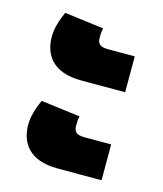

<svg xmlns="http://www.w3.org/2000/svg" viewBox="-79 -562 500 590"><g transform="rotate(15 171.0 -267.0)"><path d="M158 -313H298V-427H214C188 -427 179 -435 179 -454C179 -465 179 -475 182 -485L57 -501C44 -472 36 -445 36 -420C36 -364 66 -313 158 -313ZM158 -33H298V-147H214C188 -147 179 -155 179 -174C179 -185 179 -195 182 -205L57 -221C44 -192 36 -165 36 -140C36 -84 66 -33 158 -33Z"/></g></svg>

Font: Noto Sans Thai SemCond Blk
Style: Regular
Weight: 900
Width: 4
Designer: Monotype Design Team
Foundry: Monotype Imaging Inc.
Version: Version 2.002